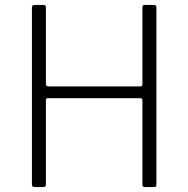

<svg xmlns="http://www.w3.org/2000/svg" viewBox="-20 -762 767 782"><path d="M174 -362Q167 -362 167 -355V-10Q167 0 156 0H120Q115 0 112.5 -2.5Q110 -5 110 -11V-731Q110 -742 120 -742H158Q167 -742 167 -731V-420Q167 -410 177 -410H551Q560 -410 560 -419V-732Q560 -742 569 -742H608Q617 -742 617 -731V-11Q617 -5 615 -2.5Q613 0 607 0H571Q560 0 560 -10V-354Q560 -362 552 -362Z"/></svg>

Font: Libre Franklin ExtraLight
Style: Regular
Weight: 250
Designer: Pablo Impallari, Rodrigo Fuenzalida, Nhung Nguyen
Foundry: Impallari Type
Version: Version 3.000